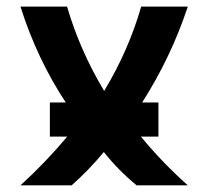

<svg xmlns="http://www.w3.org/2000/svg" viewBox="-20 -557 626 577"><path d="M41.5 0Q115.7 -67.4 182.1 -146.5H129.9V-249H177.7Q91.3 -379.9 41.5 -537.1H181.6Q219.2 -407.2 293 -283.7Q366.2 -404.8 404.3 -537.1H544.4Q494.1 -385.3 407.2 -249H456.1V-146.5H403.3Q467.8 -68.4 544.4 0H390.6Q335.9 -44.9 292 -100.1Q246.6 -45.4 195.3 0Z"/></svg>

Font: Consola Mono
Style: Bold
Weight: 700
Monospace: yes
Designer: Wojciech Kalinowski "wmk69" (wmk69@o2.pl)
Foundry: Wojciech Kalinowski "wmk69" (wmk69@o2.pl)
Version: Version 2.1.0